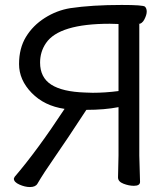

<svg xmlns="http://www.w3.org/2000/svg" viewBox="-20 -735 673 776"><path d="M355 -360Q405 -360 459 -367V-638L424 -639Q219 -639 166 -561Q142 -526 142 -482Q142 -422 187 -393Q232 -364 324 -361ZM101 21Q81 21 58.5 11Q36 1 36 -13L39 -20Q130 -126 241 -295Q159 -307 108 -359.5Q57 -412 57 -476Q57 -540 85 -586Q113 -632 161 -662.5Q209 -693 264 -702Q351 -715 472 -715Q559 -715 566 -708Q573 -701 573 -688Q573 -675 563.5 -656.5Q554 -638 538 -638H543V-106L546 0Q546 16 521 16Q501 16 479 7.5Q457 -1 457 -18L459 -107V-302Q403 -291 329 -291Q248 -167 202 -101Q156 -35 131 8Q123 21 101 21Z"/></svg>

Font: LXGW WenKai Lite
Style: Bold
Weight: 700
Designer: LXGW / Fontworks Inc.
Foundry: LXGW / Fontworks Inc.
Version: Version 1.330;April 28, 2024